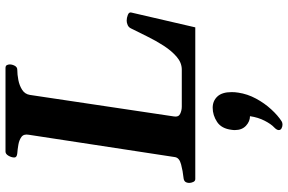

<svg xmlns="http://www.w3.org/2000/svg" viewBox="-195 -538 1051 701"><g transform="rotate(-90 330.5 -187.5)"><path d="M13.2 -21.5Q13.2 -30.8 17.3 -36.4Q21.5 -42 32.2 -43Q56.2 -45.4 80.6 -51.8Q105 -58.1 107.4 -74.2L189 -607.9Q192.4 -626.5 180.9 -634.8Q169.4 -643.1 152.3 -646Q135.3 -648.9 121.1 -649.9Q106 -651.4 106 -660.6Q106 -670.9 112.3 -681.9Q118.7 -692.9 127.4 -692.9H432.6Q440.9 -692.9 443.4 -687.7Q445.8 -682.6 445.8 -677.2Q445.8 -668.5 440.9 -659.2Q436 -649.9 426.3 -649.9Q409.2 -649.9 388.9 -646Q368.7 -642.1 353 -632.1Q337.4 -622.1 334.5 -604L255.9 -78.1Q252.9 -61.5 265.1 -55.4Q277.3 -49.3 292 -49.3H426.8Q452.1 -49.3 473.9 -68.1Q495.6 -86.9 514.2 -115.7Q532.7 -144.5 548.3 -176.3Q564 -208 577.1 -234.4Q581.1 -243.2 589.4 -246.8Q597.7 -250.5 605.5 -250.5Q615.7 -250.5 626.5 -246.3Q637.2 -242.2 635.3 -233.9L581.1 0H27.3Q20 0 16.6 -7.6Q13.2 -15.1 13.2 -21.5ZM287.6 63.5Q312.5 63.5 328.6 80.6Q344.7 97.7 344.7 132.8Q344.7 145 342.8 156.7Q337.9 190.4 321 221.7Q304.2 252.9 281.7 277.3Q259.3 301.8 237.8 315.4Q232.9 318.4 226.1 318.4Q218.8 318.4 212.4 314.9Q206.1 311.5 206.1 304.7Q206.1 297.4 215.8 288.1Q228 276.9 240.2 253.2Q252.4 229.5 256.8 199.7Q237.8 199.7 221.9 185.1Q206.1 170.4 206.1 144.5Q206.1 141.6 206.3 138.7Q206.5 135.7 207 132.8Q211.4 95.7 235.8 79.6Q260.3 63.5 287.6 63.5Z"/></g></svg>

Font: Gelasio SemiBold
Style: Italic
Weight: 600
Italic angle: -8.5°
Designer: Eben Sorkin
Foundry: Eben Sorkin
Version: Version 1.008